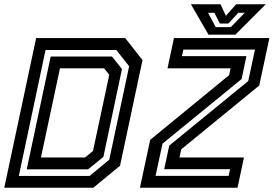

<svg xmlns="http://www.w3.org/2000/svg" viewBox="-32 -878 1280 898"><path d="M-12 0 137 -700H553.5L634.5 -597L529.5 -103L404.5 0ZM159.5 -141.5H366L403 -172L479 -528L455 -558.5H248.5ZM56 -55H387L479 -131L572 -568L512 -644H181ZM93 -86 205 -613.5H492L538.5 -555L451.5 -144L380 -86ZM695.5 -55.5H1037.5L1044 -86.5H736L759.5 -197L1129 -499L1160.5 -646H825.5L819 -615.5H1120.5L1098 -508.5L728 -206ZM622.5 0 670.5 -224 1039.5 -526.5 1046.5 -558.5H751.5L781.5 -700H1228L1180.5 -478L815.5 -179.5L807.5 -141.5H1109L1079 0ZM943 -716 861 -858H999.5L1024.5 -804L1072.5 -858H1211L1069 -716ZM977 -751H1047.5L1112.5 -818H1082.5L1036 -768H996L971 -818H941Z"/></svg>

Font: Tourney Thin SemiBold
Style: Italic
Weight: 600
Italic angle: -12°
Version: Version 1.015